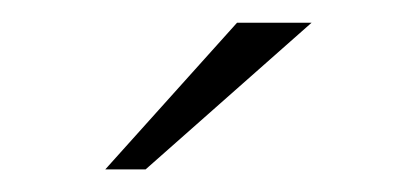

<svg xmlns="http://www.w3.org/2000/svg" viewBox="-20 -776 369 170"><path d="M189.9 -755.9H255.9L108.9 -626H73.2Z"/></svg>

Font: Junction Light
Style: Regular
Weight: 300
Designer: Caroline Hadilaksono
Foundry: Caroline Hadilaksono
Version: Version 1.002